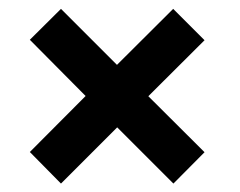

<svg xmlns="http://www.w3.org/2000/svg" viewBox="-20 -554 554 444"><path d="M381 -129.5 251 -259.5 121 -129.5 49 -202.5 178 -332 49 -462 121 -533.5 250.5 -404 380.5 -533.5 453 -461 323 -331.5 453 -202Z"/></svg>

Font: Lucymar Sans SemiBold
Style: Regular
Weight: 600
Foundry: The League of Moveable Type (original font) / Main changes by Cristiano Sobral with portions from Mirco Monsees
Version: Version 2.001;August 30, 2020;FontCreator 13.0.0.2681 64-bit